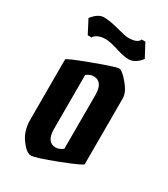

<svg xmlns="http://www.w3.org/2000/svg" viewBox="-185 -830 800 915"><g transform="rotate(30 215.5 -372.5)"><path d="M50 -146V-478Q50 -485 164 -527.5Q278 -570 295 -570Q312 -570 346.5 -529Q381 -488 381 -455V-93Q381 -85 271.5 -42.5Q162 0 137.5 0Q113 0 81.5 -43Q50 -86 50 -146ZM221 -92Q240 -92 260 -108V-403Q260 -477 209 -477Q189 -477 170 -462V-166Q170 -92 221 -92ZM310 -630Q285 -630 239.5 -644.5Q194 -659 170 -659Q146 -659 129 -651Q112 -643 107 -632H86L48 -705Q79 -745 111 -745Q143 -745 193 -731.5Q243 -718 259 -718Q309 -718 319 -743H339L378 -670Q347 -630 310 -630Z"/></g></svg>

Font: Pirata One
Style: Regular
Weight: 400
Designer: Rodrigo Fuenzalida, Nicolas Massi
Foundry: Rodrigo Fuenzalida, Nicolas Massi
Version: Version 1.001